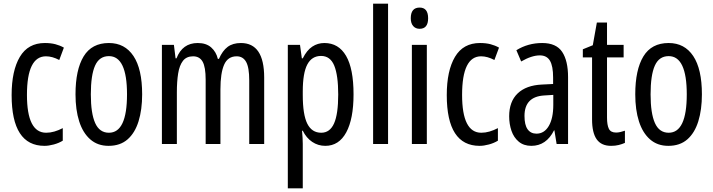

<svg xmlns="http://www.w3.org/2000/svg" viewBox="-20 -780 3864 1040"><path d="M221 10Q43 10 43 -265Q43 -397 87.5 -472Q132 -547 223 -547Q255 -547 280 -540.5Q305 -534 326 -522L301 -455Q263 -475 229 -475Q126 -475 126 -266Q126 -61 230 -61Q252 -61 274.5 -67.5Q297 -74 320 -86V-18Q299 -5 271.5 2.5Q244 10 221 10Z M750 -269Q750 -186 730.5 -123Q711 -60 671 -25Q631 10 568 10Q509 10 469 -25Q429 -60 409 -122.5Q389 -185 389 -269Q389 -402 433 -474.5Q477 -547 570 -547Q656 -547 703 -476.5Q750 -406 750 -269ZM472 -269Q472 -166 495.5 -113.5Q519 -61 570 -61Q668 -61 668 -269Q668 -476 570 -476Q518 -476 495 -424.5Q472 -373 472 -269Z M1285 -547Q1411 -547 1411 -360V0H1330V-345Q1330 -415 1313 -445Q1296 -475 1262 -475Q1214 -475 1194 -429.5Q1174 -384 1174 -296V0H1094V-348Q1094 -417 1077.5 -446Q1061 -475 1026 -475Q990 -475 971 -450.5Q952 -426 945 -382Q938 -338 938 -281V0H857V-537H922L931 -464H936Q968 -547 1051 -547Q1097 -547 1124 -523Q1151 -499 1160 -461H1166Q1185 -505 1213 -526Q1241 -547 1285 -547Z M1737 -547Q1814 -547 1854.5 -477.5Q1895 -408 1895 -269Q1895 -136 1855.5 -63Q1816 10 1742 10Q1703 10 1671 -11.5Q1639 -33 1620 -72H1616Q1618 -51 1619 -33Q1620 -15 1620 0V240H1539V-537H1605L1615 -464H1620Q1642 -508 1671.5 -527.5Q1701 -547 1737 -547ZM1719 -477Q1669 -477 1644.5 -430.5Q1620 -384 1620 -285V-265Q1620 -159 1644.5 -110Q1669 -61 1720 -61Q1767 -61 1789.5 -111.5Q1812 -162 1812 -268Q1812 -372 1790.5 -424.5Q1769 -477 1719 -477Z M2082 0H2001V-760H2082Z M2253 -739Q2299 -739 2299 -681Q2299 -624 2253 -624Q2231 -624 2218 -639Q2205 -654 2205 -681Q2205 -739 2253 -739ZM2292 -537V0H2211V-537Z M2578 10Q2400 10 2400 -265Q2400 -397 2444.5 -472Q2489 -547 2580 -547Q2612 -547 2637 -540.5Q2662 -534 2683 -522L2658 -455Q2620 -475 2586 -475Q2483 -475 2483 -266Q2483 -61 2587 -61Q2609 -61 2631.5 -67.5Q2654 -74 2677 -86V-18Q2656 -5 2628.5 2.5Q2601 10 2578 10Z M2917 -547Q2993 -547 3025 -499Q3057 -451 3057 -362V0H2995L2983 -74H2981Q2939 10 2858 10Q2817 10 2790 -12.5Q2763 -35 2750.5 -71.5Q2738 -108 2738 -150Q2738 -230 2784 -274Q2830 -318 2915 -322L2976 -325V-360Q2976 -422 2959 -451Q2942 -480 2904 -480Q2860 -480 2803 -447L2777 -508Q2840 -547 2917 -547ZM2929 -263Q2821 -257 2821 -152Q2821 -103 2838 -79.5Q2855 -56 2886 -56Q2928 -56 2952.5 -97.5Q2977 -139 2977 -212V-266Z M3317 -62Q3329 -62 3341 -65Q3353 -68 3365 -72V-6Q3349 1 3331 5.5Q3313 10 3290 10Q3237 10 3212 -25.5Q3187 -61 3187 -133V-469H3137V-513L3191 -535L3213 -658H3268V-537H3358V-469H3268V-143Q3268 -103 3278 -82.5Q3288 -62 3317 -62Z M3782 -269Q3782 -186 3762.5 -123Q3743 -60 3703 -25Q3663 10 3600 10Q3541 10 3501 -25Q3461 -60 3441 -122.5Q3421 -185 3421 -269Q3421 -402 3465 -474.5Q3509 -547 3602 -547Q3688 -547 3735 -476.5Q3782 -406 3782 -269ZM3504 -269Q3504 -166 3527.5 -113.5Q3551 -61 3602 -61Q3700 -61 3700 -269Q3700 -476 3602 -476Q3550 -476 3527 -424.5Q3504 -373 3504 -269Z"/></svg>

Font: Noto Sans Lao ExtraCondensed
Style: Regular
Weight: 400
Width: 2
Designer: Monotype Design Team
Foundry: Monotype Imaging Inc.
Version: Version 2.003; ttfautohint (v1.8.4.7-5d5b)